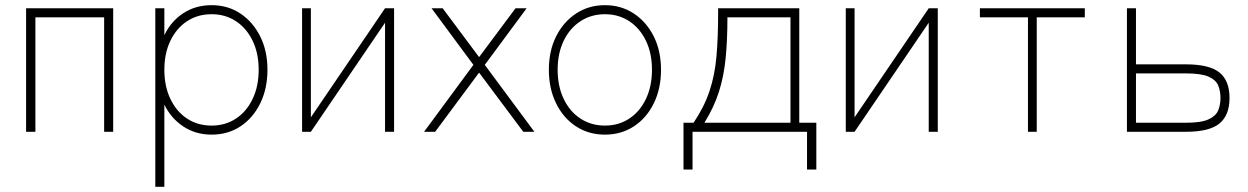

<svg xmlns="http://www.w3.org/2000/svg" viewBox="-20 -510 4831 743"><path d="M81 0V-478H418V0H383V-443H117V0Z M581 213V-478H616V-374Q642 -428 689.5 -459Q737 -490 799 -490Q862 -490 910.5 -457.5Q959 -425 987 -369Q1015 -313 1015 -240Q1015 -167 987 -110Q959 -53 910.5 -21Q862 11 799 11Q737 11 689.5 -20.5Q642 -52 616 -105V213ZM799 -24Q852 -24 893 -51Q934 -78 957.5 -127Q981 -176 981 -240Q981 -304 957.5 -352.5Q934 -401 893 -428Q852 -455 799 -455Q745 -455 704 -428Q663 -401 639.5 -352.5Q616 -304 616 -240Q616 -176 639.5 -127Q663 -78 704 -51Q745 -24 799 -24Z M1149 0V-478H1183V-56L1470 -478H1505V0H1470V-422L1183 0Z M1621 0 1812 -259 1650 -478H1693L1834 -289L1975 -478H2018L1856 -259L2048 0H2005L1834 -229L1664 0Z M2321 11Q2258 11 2209 -21Q2160 -53 2132 -110Q2104 -167 2104 -240Q2104 -313 2132 -369Q2160 -425 2209 -457.5Q2258 -490 2321 -490Q2384 -490 2433 -457.5Q2482 -425 2510 -369Q2538 -313 2538 -240Q2538 -167 2510 -110Q2482 -53 2433 -21Q2384 11 2321 11ZM2321 -24Q2374 -24 2415 -51Q2456 -78 2479.5 -127Q2503 -176 2503 -240Q2503 -304 2479.5 -352.5Q2456 -401 2415 -428Q2374 -455 2321 -455Q2268 -455 2226.5 -428Q2185 -401 2161.5 -352.5Q2138 -304 2138 -240Q2138 -176 2161.5 -127Q2185 -78 2226.5 -51Q2268 -24 2321 -24Z M2625 146V-35H2664Q2705 -96 2725.5 -157Q2746 -218 2752.5 -291Q2759 -364 2759 -460V-478H3073V-35H3139V146H3103V0H2660V146ZM2706 -35H3039V-443H2795Q2795 -354 2788 -284Q2781 -214 2762 -154.5Q2743 -95 2706 -35Z M3253 0V-478H3287V-56L3574 -478H3609V0H3574V-422L3287 0Z M3958 0V-443H3772V-478H4178V-443H3992V0Z M4341 0V-478H4376V-261H4569Q4660 -261 4699 -229.5Q4738 -198 4738 -131Q4738 -64 4699 -32Q4660 0 4569 0ZM4376 -35H4569Q4628 -35 4656.5 -48Q4685 -61 4694 -82.5Q4703 -104 4703 -131Q4703 -158 4694 -179.5Q4685 -201 4656.5 -213.5Q4628 -226 4569 -226H4376Z"/></svg>

Font: Zen Kaku Gothic New Light
Style: Regular
Weight: 300
Designer: Yoshimichi Ohira
Foundry: Positype
Version: Version 1.002